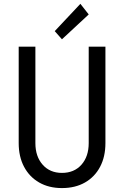

<svg xmlns="http://www.w3.org/2000/svg" viewBox="-20 -960 639 988"><path d="M298.8 7.8Q231.4 7.8 181.4 -21Q131.3 -49.8 103.8 -101.8Q76.2 -153.8 76.2 -223.6V-719.7H162.1V-223.6Q162.1 -154.8 199.5 -112.5Q236.8 -70.3 298.8 -70.3Q361.8 -70.3 399.2 -112.5Q436.5 -154.8 436.5 -223.6V-719.7H522.5V-223.6Q522.5 -153.8 495.1 -101.8Q467.8 -49.8 417.5 -21Q367.2 7.8 298.8 7.8ZM298.8 -757.8 261.7 -799.8 393.6 -940.4 436.5 -885.7Z"/></svg>

Font: Reddit Sans Condensed
Style: Regular
Weight: 400
Designer: Stephen Hutchings
Foundry: Reddit
Version: Version 1.014